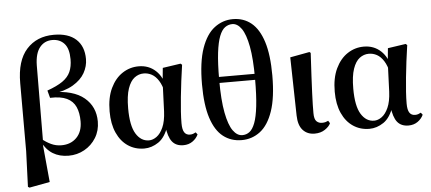

<svg xmlns="http://www.w3.org/2000/svg" viewBox="-61 -963 2971 1322"><g transform="rotate(-5 1424.0 -302.0)"><path d="M81.8 208.4 91 -37.8V-507.3Q91 -662.6 161.5 -740.8Q232 -819 350 -819Q450.5 -819 503.5 -770.3Q556.6 -721.6 556.6 -633.4Q556.6 -583.7 530.9 -537.9Q505.2 -492.2 449.2 -459Q393.2 -425.8 300.8 -413V-426Q451 -425.4 525.6 -363Q600.3 -300.6 600.3 -197.9Q600.3 -134.9 569.9 -85.6Q539.5 -36.4 489.5 -8.6Q439.5 19.3 380.1 19.3Q317.7 19.3 271.7 -8.7Q225.7 -36.6 193 -100.4H190.3L200.7 -114.1Q232 -88.1 265.5 -72.3Q298.9 -56.5 337 -56.5Q401.8 -56.5 442 -97.2Q482.2 -137.9 482.2 -209.4Q482.2 -268.6 463.9 -309.5Q445.5 -350.5 402.8 -370.9Q360.1 -391.4 286.9 -388.7L273.1 -440.3Q340.5 -464.2 379.3 -491Q418 -517.9 434.3 -554.3Q450.6 -590.7 450.6 -641Q450.6 -715.2 419.4 -749.6Q388.1 -784.1 336.4 -784.1Q282.8 -784.1 249.8 -743.3Q216.9 -702.5 215.4 -620.3L212.5 -95.2L208.3 -85L234 188.3L92.4 214.7Z M903.3 15.5Q840.6 15.5 791.7 -17.2Q742.7 -49.9 715 -111.3Q687.2 -172.8 687.2 -259.4Q687.2 -354.6 718.3 -419.6Q749.3 -484.6 800.6 -518.3Q851.8 -551.9 913.1 -551.9Q982.7 -551.9 1030.5 -507.5Q1078.3 -463.2 1093 -381.8H1099.5L1078.2 -353.7Q1066.2 -407.4 1045.7 -439.4Q1025.2 -471.4 999 -485.7Q972.8 -499.9 943.4 -499.9Q908.7 -499.9 879.8 -478.2Q851 -456.5 833.6 -406.1Q816.2 -355.7 816.2 -269.8Q816.2 -149.6 850.6 -93.6Q885.1 -37.6 940.5 -37.6Q967.2 -37.6 993.6 -56.6Q1019.9 -75.6 1038.7 -117.3Q1057.5 -159.1 1060.8 -227.4L1068.6 -428L1078.1 -526.6L1202.4 -545L1212.4 -536.5Q1203.9 -481.4 1197.1 -424.9Q1190.2 -368.4 1184.7 -315.4Q1179.2 -262.4 1176.2 -216.4Q1173.2 -170.4 1173.2 -135.4Q1173.2 -91.4 1186.2 -72.1Q1199.2 -52.7 1224.7 -52.7Q1237.9 -52.7 1247.2 -56.3Q1256.5 -60 1265 -64.5L1276.7 -49.4Q1264 -21.7 1237 -2.7Q1210 16.2 1173.5 16.2Q1122.9 16.2 1096.1 -17.1Q1069.3 -50.5 1060.4 -127.3L1075.4 -128.7Q1049.2 -48.4 1002 -16.4Q954.8 15.5 903.3 15.5Z M1576.8 16.2Q1503.1 16.2 1449.3 -25.7Q1395.4 -67.6 1366.2 -157.1Q1337.1 -246.6 1337.1 -389.2Q1337.1 -543.8 1370.2 -638.4Q1403.4 -732.9 1460.3 -775.9Q1517.2 -819 1587.4 -819Q1661.4 -819 1714.5 -775.7Q1767.6 -732.3 1796.3 -642Q1825 -551.6 1825 -408.7Q1825 -256.5 1792.9 -163Q1760.9 -69.6 1704.8 -26.7Q1648.7 16.2 1576.8 16.2ZM1584.2 -17.5Q1611.7 -17.5 1633.6 -34Q1655.5 -50.5 1671.4 -91.9Q1687.3 -133.4 1695.9 -207.5Q1704.5 -281.7 1704.5 -396.8Q1704.5 -534.9 1688.4 -620.3Q1672.2 -705.8 1644.3 -745.6Q1616.3 -785.3 1580.8 -785.3Q1553.4 -785.3 1530.6 -769Q1507.8 -752.7 1491.5 -711.4Q1475.3 -670.2 1466.5 -597.7Q1457.8 -525.2 1457.8 -412.2Q1457.8 -269.8 1474.6 -183Q1491.3 -96.2 1519.7 -56.8Q1548 -17.5 1584.2 -17.5ZM1382.6 -389.2V-430.7H1783.2V-389.2Z M2080.8 15.5Q2030.4 15.5 1999.6 -18.1Q1968.9 -51.7 1967.4 -119.2L1958.8 -522.4L2093.5 -547.4L2101.7 -540.7Q2096.3 -445.9 2092.9 -378.9Q2089.6 -311.9 2087.6 -265.3Q2085.6 -218.6 2084.9 -185.7Q2084.3 -152.8 2084.3 -126.4Q2084.3 -84 2099.6 -69.1Q2114.9 -54.2 2137.5 -54.2Q2151.7 -54.2 2162 -57.2Q2172.3 -60.2 2180.8 -64.5L2191.7 -46.8Q2182 -24.2 2152.4 -4.4Q2122.8 15.5 2080.8 15.5Z M2459.3 15.5Q2396.6 15.5 2347.7 -17.2Q2298.7 -49.9 2271 -111.3Q2243.2 -172.8 2243.2 -259.4Q2243.2 -354.6 2274.3 -419.6Q2305.3 -484.6 2356.6 -518.3Q2407.8 -551.9 2469.1 -551.9Q2538.7 -551.9 2586.5 -507.5Q2634.3 -463.2 2649 -381.8H2655.5L2634.2 -353.7Q2622.2 -407.4 2601.7 -439.4Q2581.2 -471.4 2555 -485.7Q2528.8 -499.9 2499.4 -499.9Q2464.7 -499.9 2435.8 -478.2Q2407 -456.5 2389.6 -406.1Q2372.2 -355.7 2372.2 -269.8Q2372.2 -149.6 2406.6 -93.6Q2441.1 -37.6 2496.5 -37.6Q2523.2 -37.6 2549.6 -56.6Q2575.9 -75.6 2594.7 -117.3Q2613.5 -159.1 2616.8 -227.4L2624.6 -428L2634.1 -526.6L2758.4 -545L2768.4 -536.5Q2759.9 -481.4 2753.1 -424.9Q2746.2 -368.4 2740.7 -315.4Q2735.2 -262.4 2732.2 -216.4Q2729.2 -170.4 2729.2 -135.4Q2729.2 -91.4 2742.2 -72.1Q2755.2 -52.7 2780.7 -52.7Q2793.9 -52.7 2803.2 -56.3Q2812.5 -60 2821 -64.5L2832.7 -49.4Q2820 -21.7 2793 -2.7Q2766 16.2 2729.5 16.2Q2678.9 16.2 2652.1 -17.1Q2625.3 -50.5 2616.4 -127.3L2631.4 -128.7Q2605.2 -48.4 2558 -16.4Q2510.8 15.5 2459.3 15.5Z"/></g></svg>

Font: Source Han Serif JP VF
Style: Regular
Weight: 250
Designer: Ryoko NISHIZUKA 西塚涼子 (kana & ideographs); Frank Grießhammer (Latin, Greek & Cyrillic); Wenlong ZHANG 张文龙 (bopomofo); San
Foundry: Adobe
Version: Version 2.001;hotconv 1.1.0;makeotfexe 2.6.0